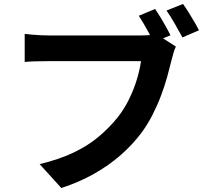

<svg xmlns="http://www.w3.org/2000/svg" viewBox="-20 -888 1040 964"><path d="M759 -843Q772 -824 786.5 -800Q801 -776 814 -752.5Q827 -729 836 -711L752 -676Q742 -696 729.5 -719Q717 -742 703.5 -765.5Q690 -789 677 -809ZM899 -868Q912 -850 927 -826Q942 -802 956 -778Q970 -754 979 -736L896 -700Q879 -731 857.5 -769Q836 -807 816 -835ZM863 -654Q856 -640 850.5 -620.5Q845 -601 841 -585Q832 -548 819.5 -502.5Q807 -457 788.5 -408Q770 -359 745.5 -311Q721 -263 690 -221Q645 -161 585.5 -109Q526 -57 451.5 -15Q377 27 288 56L179 -64Q279 -88 351.5 -123Q424 -158 477 -203Q530 -248 571 -299Q604 -341 628 -390Q652 -439 667 -488.5Q682 -538 688 -581Q674 -581 639 -581Q604 -581 558 -581Q512 -581 461 -581Q410 -581 363 -581Q316 -581 278.5 -581Q241 -581 223 -581Q188 -581 156 -580Q124 -579 104 -577V-718Q119 -716 140.5 -714Q162 -712 184.5 -711Q207 -710 223 -710Q239 -710 269 -710Q299 -710 337.5 -710Q376 -710 418.5 -710Q461 -710 503.5 -710Q546 -710 583 -710Q620 -710 647 -710Q674 -710 686 -710Q701 -710 722.5 -711Q744 -712 764 -718Z"/></svg>

Font: Noto Sans SC Thin
Style: Bold
Weight: 700
Version: Version 2.004-H2;hotconv 1.0.118;makeotfexe 2.5.65603